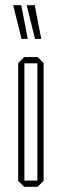

<svg xmlns="http://www.w3.org/2000/svg" viewBox="-20 -720 238 740"><path d="M73 0 50 -23V-477L73 -500H125L148 -477V-23L125 0ZM74 -476V-24H124V-476ZM63 -570 31 -699V-700H62L87 -570ZM115 -570 83 -699V-700H114L139 -570Z"/></svg>

Font: Foldit Thin Thin
Style: Regular
Weight: 250
Version: Version 1.003